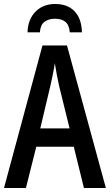

<svg xmlns="http://www.w3.org/2000/svg" viewBox="-20 -943 551 963"><path d="M401 0 350 -207H162L110 0H0L193 -715H316L511 0ZM329 -299 276 -514Q270 -540 264.5 -570.5Q259 -601 255 -626Q251 -599 245 -570Q239 -541 233 -514L182 -299ZM257 -923Q319 -923 354 -886.5Q389 -850 391 -781H330Q327 -818 308 -833.5Q289 -849 256 -849Q224 -849 203.5 -834Q183 -819 180 -781H118Q120 -846 158 -884.5Q196 -923 257 -923Z"/></svg>

Font: Avrile Sans Condensed Medium
Style: Regular
Weight: 500
Width: 3
Designer: Monotype Design Team
Foundry: Monotype Imaging Inc.
Version: Version 2.001;September 10, 2019;FontCreator 11.5.0.2425 64-